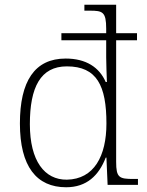

<svg xmlns="http://www.w3.org/2000/svg" viewBox="-20 -780 619 810"><path d="M259 10C346 10 397 -40 426 -115H429L434 0H562V-25H544C483 -25 470 -30 470 -97V-610H558V-640H470V-760H336V-735H359C413 -735 428 -730 428 -659V-640H239V-610H428V-538C428 -511 430 -463 431 -434H426C399 -496 343 -533 257 -533C126 -533 64 -437 64 -259C64 -78 134 10 259 10ZM262 -22C168 -21 106 -101 106 -256C106 -412 151 -500 262 -500C389 -500 429 -418 429 -259C429 -122 377 -24 262 -22Z"/></svg>

Font: Noto Serif Gurmukhi ExtraLight
Style: Regular
Weight: 200
Designer: Vaibhav Singh and the Monotype Design Team
Foundry: Monotype Imaging Inc.
Version: Version 2.004